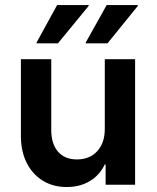

<svg xmlns="http://www.w3.org/2000/svg" viewBox="-20 -736 625 765"><path d="M245.8 9.2Q191.7 9.2 150.4 -16.2Q109.2 -41.7 86.2 -87.5Q63.3 -133.3 63.3 -193.3V-500H184.2V-218.3Q184.2 -163.3 210.8 -132.1Q237.5 -100.8 286.7 -100.8Q337.5 -100.8 367.5 -133.8Q397.5 -166.7 397.5 -221.7V-500H518.3V0H400.8V-80.8H397.5Q376.7 -37.5 337.5 -14.2Q298.3 9.2 245.8 9.2ZM321.7 -563.3V-566.7L405 -715.8H529.2V-712.5L408.3 -563.3ZM125.8 -563.3V-566.7L207.5 -715.8H333.3V-712.5L210.8 -563.3Z"/></svg>

Font: Funnel Sans SemiBold
Style: Regular
Weight: 600
Designer: NORD ID, Kristian Moeller
Foundry: Dicotype
Version: Version 1.000